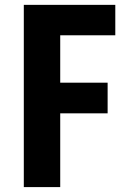

<svg xmlns="http://www.w3.org/2000/svg" viewBox="-20 -763 540 783"><path d="M77.1 0V-743.2H450.2V-619.1H225.6V-425.8H418.9V-300.8H225.6V0Z"/></svg>

Font: Gen Shin Gothic Monospace Bold
Style: Bold
Weight: 700
Designer: [Source Han Sans]
Ryoko NISHIZUKA  (kana & ideographs); Paul D. Hunt (Latin, Greek & Cyrillic); Wenlong ZHANG  (bopomofo
Version: Version 1.002.20150607